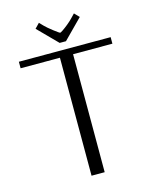

<svg xmlns="http://www.w3.org/2000/svg" viewBox="-141 -1085 950 1179"><g transform="rotate(-15 333.5 -495.5)"><path d="M353.5 -838.4H313.5L192.9 -960.4L222.2 -990.7L245.1 -966.8Q260.7 -950.7 294.7 -924.3Q328.6 -897.9 333.5 -897.9Q336.4 -897.9 351.1 -907.7Q365.7 -917.5 386.5 -934.3Q407.2 -951.2 421.9 -966.8L444.8 -990.7L474.1 -960.4ZM41.5 -791.5H625V-750H375V0H291.5V-750H41.5Z"/></g></svg>

Font: Resagnicto
Style: Regular
Weight: 500
Version: Version 0.9991